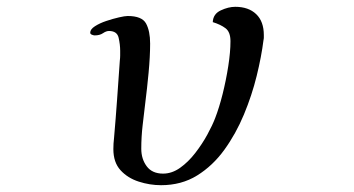

<svg xmlns="http://www.w3.org/2000/svg" viewBox="-20 -547 1040 564"><path d="M755 -444Q755 -440 755 -436.5Q755 -433 754 -429Q748 -381 734 -324Q720 -267 696.5 -210.5Q673 -154 639 -107Q605 -60 559 -31.5Q513 -3 453 -3Q420 -3 387.5 -13.5Q355 -24 334 -47Q313 -70 313 -109Q313 -117 313.5 -125.5Q314 -134 315 -142Q320 -199 324 -255.5Q328 -312 332 -369Q333 -377 333 -384Q333 -391 333 -398Q333 -416 328.5 -436Q324 -456 300 -456Q292 -456 282.5 -449.5Q273 -443 258 -443Q255 -443 250 -445Q245 -447 245 -451Q245 -461 259 -470Q273 -479 292.5 -485.5Q312 -492 329.5 -496Q347 -500 355 -500Q397 -500 409 -478Q421 -456 421 -419Q421 -381 416.5 -333.5Q412 -286 407 -247Q403 -213 399 -179Q395 -145 395 -110Q395 -80 411 -58.5Q427 -37 459 -37Q485 -37 509 -54Q533 -71 553.5 -97.5Q574 -124 589 -151.5Q604 -179 612 -200Q624 -231 634 -271Q644 -311 650.5 -352.5Q657 -394 657 -426Q657 -453 642.5 -464Q628 -475 605 -482Q606 -506 628.5 -516.5Q651 -527 671 -527Q710 -527 732.5 -505.5Q755 -484 755 -444Z"/></svg>

Font: Kaisei Tokumin Medium
Style: Regular
Weight: 500
Designer: Font-Kai, 金井和夫
Foundry: KAZUO KANAI
Version: Version 5.003